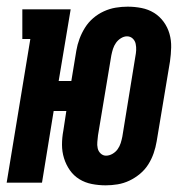

<svg xmlns="http://www.w3.org/2000/svg" viewBox="-37 -548 557 576"><path d="M280 8Q259 8 238.5 4Q218 0 201 -10.5Q184 -21 172.5 -37.5Q161 -54 155 -73.5Q149 -93 149 -114Q149 -135 153 -156L162 -215H124L89 0H-17L54 -431H30V-520H175L139 -305H177L192 -396Q195 -414 201.5 -431.5Q208 -449 218 -465Q228 -481 242.5 -493.5Q257 -506 274.5 -514Q292 -522 310 -525Q328 -528 346 -528Q367 -528 387.5 -524Q408 -520 425 -509.5Q442 -499 454 -482.5Q466 -466 471.5 -446.5Q477 -427 476.5 -406Q476 -385 473 -364L433 -124Q430 -106 424 -88.5Q418 -71 408 -55Q398 -39 383 -26.5Q368 -14 351 -6Q334 2 316 5Q298 8 280 8ZM281 -81Q291 -81 300.5 -86.5Q310 -92 316 -100.5Q322 -109 325 -118.5Q328 -128 330 -138L369 -378Q371 -388 371.5 -397.5Q372 -407 370 -416.5Q368 -426 361 -432.5Q354 -439 344 -439Q335 -439 326 -433.5Q317 -428 311 -419.5Q305 -411 302 -401.5Q299 -392 297 -382L257 -142Q256 -132 255 -122.5Q254 -113 256 -103.5Q258 -94 265 -87.5Q272 -81 281 -81Z"/></svg>

Font: Iosevka Curly Slab Extrabold
Style: Italic
Weight: 800
Italic angle: -9°
Monospace: yes
Designer: Belleve Invis
Foundry: Belleve Invis
Version: Version 22.1.2; ttfautohint (v1.8.4)